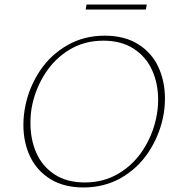

<svg xmlns="http://www.w3.org/2000/svg" viewBox="-20 -820 776 845"><path d="M361 -800H626L622 -778H357ZM83 -270Q83 -313 92 -356Q109 -438 155.5 -508Q202 -578 275.5 -620.5Q349 -663 441 -663Q528 -663 588 -625.5Q648 -588 677 -525Q706 -462 706 -386Q706 -343 697 -301Q679 -218 632 -148Q585 -78 512 -36.5Q439 5 347 5Q261 5 201.5 -32Q142 -69 112.5 -131Q83 -193 83 -270ZM667 -299Q676 -340 676 -381Q676 -452 649.5 -511Q623 -570 568.5 -605.5Q514 -641 435 -641Q352 -641 287 -602Q222 -563 180 -498.5Q138 -434 122 -359Q114 -323 114 -278Q114 -206 140 -147Q166 -88 220 -52.5Q274 -17 353 -17Q436 -17 501.5 -56Q567 -95 609 -159.5Q651 -224 667 -299Z"/></svg>

Font: Ysabeau Infant Extralight
Style: Italic
Weight: 200
Italic angle: -12°
Designer: Christian Thalmann (Catharsis Fonts)
Version: Version 0.003